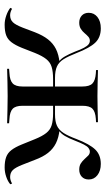

<svg xmlns="http://www.w3.org/2000/svg" viewBox="178 -646 479 876"><g transform="rotate(90 418.0 -207.5)"><path d="M743.5 11.3Q715.3 11.3 696.4 4.4Q677.4 -2.4 664.1 -19.8Q650.8 -37.1 638.7 -66.9L614.5 -126.6Q600.8 -160.5 586.3 -178.6Q571.8 -196.8 550.8 -203.2Q529.8 -209.7 496 -209.7H446.8V-218.5H501.6Q533.9 -218.5 553.2 -227.4Q572.6 -236.3 586.3 -257.7Q600 -279 613.7 -316.1Q637.1 -376.6 661.7 -402Q686.3 -427.4 727.4 -427.4Q758.9 -427.4 778.6 -412.1Q798.4 -396.8 798.4 -372.6Q798.4 -352.4 785.9 -340.7Q773.4 -329 753.2 -329Q736.3 -329 725 -336.3Q713.7 -343.5 705.2 -353.2Q696.8 -362.9 689.1 -370.2Q681.5 -377.4 671 -377.4Q662.9 -377.4 654.8 -371.4Q646.8 -365.3 639.1 -350.4Q631.5 -335.5 621 -308.9Q610.5 -281.5 599.6 -263.3Q588.7 -245.2 574.2 -235.5L570.2 -239.5Q607.3 -235.5 633.1 -222.6Q658.9 -209.7 677 -186.7Q695.2 -163.7 708.9 -126.6L730.6 -71Q743.5 -37.9 755.6 -25.8Q767.7 -13.7 787.1 -13.7Q801.6 -13.7 816.9 -22.6L820.2 -14.5Q807.3 -3.2 786.3 4Q765.3 11.3 743.5 11.3ZM91.9 11.3Q71.8 11.3 50.8 4Q29.8 -3.2 15.3 -14.5L19.4 -22.6Q34.7 -13.7 49.2 -13.7Q68.5 -13.7 80.6 -25.8Q92.7 -37.9 105.6 -71L126.6 -126.6Q141.1 -163.7 159.3 -186.7Q177.4 -209.7 202.8 -222.6Q228.2 -235.5 266.1 -239.5L261.3 -235.5Q247.6 -245.2 237.1 -263.3Q226.6 -281.5 215.3 -308.9Q205.6 -335.5 197.6 -350.4Q189.5 -365.3 181.9 -371.4Q174.2 -377.4 165.3 -377.4Q154.8 -377.4 146.8 -370.2Q138.7 -362.9 130.6 -353.2Q122.6 -343.5 111.3 -336.3Q100 -329 83.1 -329Q62.9 -329 50.4 -340.7Q37.9 -352.4 37.9 -372.6Q37.9 -396.8 57.3 -412.1Q76.6 -427.4 108.9 -427.4Q150 -427.4 174.2 -402Q198.4 -376.6 221.8 -316.1Q236.3 -279 249.6 -257.7Q262.9 -236.3 282.7 -227.4Q302.4 -218.5 334.7 -218.5H389.5V-209.7H340.3Q306.5 -209.7 285.1 -203.2Q263.7 -196.8 249.2 -178.6Q234.7 -160.5 221 -126.6L197.6 -66.9Q185.5 -37.1 172.2 -19.8Q158.9 -2.4 140.3 4.4Q121.8 11.3 91.9 11.3ZM374.2 -207.3V-343.5Q374.2 -375.8 360.5 -389.1Q346.8 -402.4 313.7 -404.8L299.2 -405.6V-414.5Q332.3 -413.7 359.7 -412.9Q387.1 -412.1 417.7 -412.1Q448.4 -412.1 476.2 -412.9Q504 -413.7 537.1 -414.5V-405.6L521.8 -404.8Q488.7 -402.4 475.4 -389.1Q462.1 -375.8 462.1 -343.5V-207.3ZM417.7 -2.4Q385.5 -2.4 356.9 -1.6Q328.2 -0.8 293.5 0V-8.9L312.9 -10.5Q346 -12.1 360.1 -25.4Q374.2 -38.7 374.2 -70.2V-207.3H462.1V-70.2Q462.1 -38.7 475.8 -25.4Q489.5 -12.1 523.4 -10.5L541.9 -8.9V0Q508.1 -0.8 479 -1.6Q450 -2.4 417.7 -2.4Z"/></g></svg>

Font: Playfair 144pt SemiExpanded Medium
Style: Regular
Weight: 500
Width: 6
Designer: Claus Eggers Sørensen
Foundry: Claus Eggers Sørensen
Version: Version 2.203